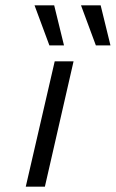

<svg xmlns="http://www.w3.org/2000/svg" viewBox="-20 -703 436 723"><path d="M110 -683H184L221 -532H166ZM285 -683H359L396 -532H341ZM77 0 186 -472H257L149 0Z"/></svg>

Font: Coval
Style: ExtraLight Italic
Weight: 200
Foundry: Context Ltd
Version: Version 001.000